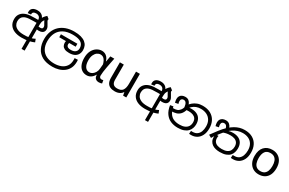

<svg xmlns="http://www.w3.org/2000/svg" viewBox="172 -2092 5683 3776"><g transform="rotate(30 3013.5 -204.5)"><path d="M344 11Q251 11 182 -16.5Q113 -44 74.5 -98.5Q36 -153 36 -233Q36 -300 65.5 -345Q95 -390 143 -415Q172 -430 204.5 -439Q237 -448 281.5 -451.5Q326 -455 389 -455H456Q453 -502 426.5 -524Q400 -546 359 -546Q320 -546 300 -531.5Q280 -517 280 -492Q280 -488 280.5 -484Q281 -480 281 -477L210 -468Q209 -477 208.5 -485Q208 -493 208 -499Q208 -554 247 -583Q286 -612 354 -612Q392 -612 422.5 -600Q453 -588 474 -564.5Q495 -541 506 -507.5Q517 -474 517 -430V-389H396Q326 -389 284.5 -385Q243 -381 218 -373Q193 -365 172 -352Q143 -334 127.5 -303.5Q112 -273 112 -229Q112 -185 135 -146.5Q158 -108 210.5 -84Q263 -60 352 -60Q387 -60 419 -61.5Q451 -63 482 -70L502 -72Q527 -77 550 -86.5Q573 -96 598 -109L624 -42Q578 -21 529.5 -9.5Q481 2 434 6.5Q387 11 344 11ZM456 202V-393Q461 -439 475 -478Q489 -517 513 -550.5Q537 -584 571 -613L626 -569Q612 -558 600 -547Q588 -536 578 -526Q556 -503 545 -481.5Q534 -460 530 -437.5Q526 -415 526 -389V202ZM566 -275Q544 -275 514 -283Q484 -291 463 -310L478 -366Q504 -350 524 -345.5Q544 -341 562 -341Q595 -341 608 -352Q621 -363 621 -384Q621 -403 613.5 -418.5Q606 -434 592 -456Q576 -480 569 -497.5Q562 -515 562 -536L626 -569Q623 -564 621.5 -560Q620 -556 620 -548Q620 -537 627 -523Q634 -509 653 -479Q671 -452 682 -427.5Q693 -403 693 -376Q693 -348 681 -325Q669 -302 641.5 -288.5Q614 -275 566 -275Z M1154 204Q1012 204 921.5 154Q831 104 787.5 15.5Q744 -73 744 -189Q744 -287 774.5 -365Q805 -443 863 -498Q921 -553 1003 -582.5Q1085 -612 1188 -612Q1278 -612 1341 -594Q1404 -576 1443 -544.5Q1482 -513 1499.5 -470.5Q1517 -428 1517 -379Q1517 -326 1493.5 -284Q1470 -242 1422.5 -218.5Q1375 -195 1304 -195Q1239 -195 1201 -213Q1163 -231 1147 -262.5Q1131 -294 1131 -333Q1131 -349 1136 -365.5Q1141 -382 1148 -396L1191 -374L1149 -367H984V-434H1357V-367H1176L1237 -398Q1221 -383 1212.5 -367.5Q1204 -352 1204 -334Q1204 -316 1212.5 -300Q1221 -284 1242.5 -274Q1264 -264 1303 -264Q1371 -264 1406.5 -294Q1442 -324 1442 -378Q1442 -426 1419.5 -463.5Q1397 -501 1342 -522.5Q1287 -544 1191 -544Q1067 -544 984 -499.5Q901 -455 860 -375Q819 -295 819 -187Q819 -83 859.5 -11.5Q900 60 975 96Q1050 132 1152 132Q1235 132 1303.5 105.5Q1372 79 1412.5 22.5Q1453 -34 1453 -124Q1453 -129 1453 -141Q1453 -153 1451 -162L1523 -166Q1525 -155 1525.5 -144.5Q1526 -134 1526 -123Q1526 -38 1496 23.5Q1466 85 1413.5 125Q1361 165 1294.5 184.5Q1228 204 1154 204Z M1820 13Q1759 13 1712 -18.5Q1665 -50 1638.5 -111.5Q1612 -173 1612 -262Q1612 -356 1645 -421.5Q1678 -487 1732.5 -522Q1787 -557 1850 -557Q1884 -557 1916.5 -543Q1949 -529 1975.5 -497.5Q2002 -466 2017 -414H2020L2043 -543H2133Q2122 -490 2110.5 -431Q2099 -372 2088.5 -314.5Q2078 -257 2071.5 -206.5Q2065 -156 2065 -119Q2065 -92 2080.5 -77.5Q2096 -63 2119 -63Q2128 -63 2138 -65Q2148 -67 2156 -71L2169 -1Q2158 4 2141 8.5Q2124 13 2100 13Q2052 13 2022.5 -13.5Q1993 -40 1993 -97H1989Q1927 13 1820 13ZM1839 -64Q1875 -64 1907.5 -86.5Q1940 -109 1962 -147.5Q1984 -186 1987 -232L1996 -335Q1984 -379 1968.5 -407.5Q1953 -436 1935 -452Q1917 -468 1897.5 -474Q1878 -480 1859 -480Q1820 -480 1785 -455.5Q1750 -431 1728 -383Q1706 -335 1706 -263Q1706 -168 1741.5 -116Q1777 -64 1839 -64Z M2718 -536V0H2646L2633 -71H2629Q2612 -43 2585 -25Q2558 -7 2526 1.5Q2494 10 2459 10Q2395 10 2351.5 -10.5Q2308 -31 2286 -74Q2264 -117 2264 -185V-536H2353V-191Q2353 -127 2382 -95Q2411 -63 2472 -63Q2561 -63 2595.5 -113Q2630 -163 2630 -257V-536Z M3147 11Q3054 11 2985 -16.5Q2916 -44 2877.5 -98.5Q2839 -153 2839 -233Q2839 -300 2868.5 -345Q2898 -390 2946 -415Q2975 -430 3007.5 -439Q3040 -448 3084.5 -451.5Q3129 -455 3192 -455H3259Q3256 -502 3229.5 -524Q3203 -546 3162 -546Q3123 -546 3103 -531.5Q3083 -517 3083 -492Q3083 -488 3083.5 -484Q3084 -480 3084 -477L3013 -468Q3012 -477 3011.5 -485Q3011 -493 3011 -499Q3011 -554 3050 -583Q3089 -612 3157 -612Q3195 -612 3225.5 -600Q3256 -588 3277 -564.5Q3298 -541 3309 -507.5Q3320 -474 3320 -430V-389H3199Q3129 -389 3087.5 -385Q3046 -381 3021 -373Q2996 -365 2975 -352Q2946 -334 2930.5 -303.5Q2915 -273 2915 -229Q2915 -185 2938 -146.5Q2961 -108 3013.5 -84Q3066 -60 3155 -60Q3190 -60 3222 -61.5Q3254 -63 3285 -70L3305 -72Q3330 -77 3353 -86.5Q3376 -96 3401 -109L3427 -42Q3381 -21 3332.5 -9.5Q3284 2 3237 6.5Q3190 11 3147 11ZM3259 202V-393Q3264 -439 3278 -478Q3292 -517 3316 -550.5Q3340 -584 3374 -613L3429 -569Q3415 -558 3403 -547Q3391 -536 3381 -526Q3359 -503 3348 -481.5Q3337 -460 3333 -437.5Q3329 -415 3329 -389V202ZM3369 -275Q3347 -275 3317 -283Q3287 -291 3266 -310L3281 -366Q3307 -350 3327 -345.5Q3347 -341 3365 -341Q3398 -341 3411 -352Q3424 -363 3424 -384Q3424 -403 3416.5 -418.5Q3409 -434 3395 -456Q3379 -480 3372 -497.5Q3365 -515 3365 -536L3429 -569Q3426 -564 3424.5 -560Q3423 -556 3423 -548Q3423 -537 3430 -523Q3437 -509 3456 -479Q3474 -452 3485 -427.5Q3496 -403 3496 -376Q3496 -348 3484 -325Q3472 -302 3444.5 -288.5Q3417 -275 3369 -275Z M3887 11Q3802 11 3729.5 -19Q3657 -49 3607 -117Q3557 -185 3539 -300L3609 -312Q3625 -224 3659.5 -168.5Q3694 -113 3750.5 -86.5Q3807 -60 3889 -60Q3958 -60 4005 -80.5Q4052 -101 4076.5 -139.5Q4101 -178 4101 -231Q4101 -285 4077.5 -317.5Q4054 -350 4013 -365Q3972 -380 3921 -380Q3887 -380 3861 -377.5Q3835 -375 3809 -368L3814 -420Q3833 -429 3863 -438.5Q3893 -448 3939 -448Q4013 -448 4065.5 -423Q4118 -398 4146 -349Q4174 -300 4174 -229Q4174 -185 4159.5 -142Q4145 -99 4112.5 -64.5Q4080 -30 4024.5 -9.5Q3969 11 3887 11ZM4192 3Q4179 3 4168.5 2.5Q4158 2 4145 1L4149 -68Q4155 -67 4166.5 -66.5Q4178 -66 4183 -66Q4248 -66 4287.5 -96Q4327 -126 4345 -176.5Q4363 -227 4363 -288Q4363 -370 4330 -426.5Q4297 -483 4238.5 -512Q4180 -541 4103 -541Q4045 -541 4000.5 -523.5Q3956 -506 3923 -476.5Q3890 -447 3866 -410L3874 -392Q3852 -317 3814.5 -277.5Q3777 -238 3728.5 -224Q3680 -210 3624 -210Q3614 -210 3598.5 -212.5Q3583 -215 3571 -221L3572 -286Q3586 -282 3604.5 -280Q3623 -278 3635 -278Q3672 -278 3706.5 -289Q3741 -300 3770 -335Q3799 -370 3818 -443L3828 -467Q3853 -504 3891.5 -537Q3930 -570 3983.5 -591Q4037 -612 4105 -612Q4213 -612 4287 -571Q4361 -530 4399.5 -457.5Q4438 -385 4438 -289Q4438 -193 4405 -128Q4372 -63 4316.5 -30Q4261 3 4192 3ZM3721 -592Q3770 -592 3799.5 -568.5Q3829 -545 3843.5 -509Q3858 -473 3861 -434L3806 -398Q3802 -432 3793.5 -461Q3785 -490 3768 -508Q3751 -526 3722 -526Q3694 -526 3676.5 -510Q3659 -494 3659 -459Q3659 -443 3662.5 -429.5Q3666 -416 3670 -403L3600 -389Q3594 -409 3590.5 -429.5Q3587 -450 3587 -467Q3587 -508 3603.5 -535.5Q3620 -563 3650.5 -577.5Q3681 -592 3721 -592Z M4844 11Q4795 11 4750.5 0.5Q4706 -10 4671 -34Q4636 -58 4615.5 -97Q4595 -136 4595 -193Q4595 -204 4596.5 -220.5Q4598 -237 4604 -255L4667 -251Q4664 -241 4662.5 -228.5Q4661 -216 4661 -202Q4661 -152 4684.5 -120.5Q4708 -89 4750 -74.5Q4792 -60 4847 -60Q4920 -60 4964.5 -81Q5009 -102 5029 -140Q5049 -178 5049 -227Q5049 -283 5025.5 -316.5Q5002 -350 4961 -365Q4920 -380 4869 -380Q4810 -380 4768 -370.5Q4726 -361 4676 -338L4763 -424Q4776 -430 4794 -435.5Q4812 -441 4835 -444.5Q4858 -448 4886 -448Q4960 -448 5013 -423Q5066 -398 5094 -349Q5122 -300 5122 -229Q5122 -185 5109.5 -142Q5097 -99 5066.5 -64.5Q5036 -30 4981.5 -9.5Q4927 11 4844 11ZM5140 3Q5127 3 5115.5 2.5Q5104 2 5093 1L5097 -68Q5103 -67 5114 -66.5Q5125 -66 5131 -66Q5196 -66 5235.5 -96Q5275 -126 5293 -177.5Q5311 -229 5311 -292Q5311 -375 5278.5 -430.5Q5246 -486 5188.5 -513.5Q5131 -541 5056 -541Q4998 -541 4944.5 -523.5Q4891 -506 4844 -475.5Q4797 -445 4758 -405L4745 -391Q4719 -361 4697 -334.5Q4675 -308 4655.5 -283Q4636 -258 4616 -230L4604 -221L4559 -144L4495 -180Q4554 -263 4611.5 -336.5Q4669 -410 4730 -468L4748 -483Q4794 -523 4843 -552Q4892 -581 4946 -596.5Q5000 -612 5060 -612Q5166 -612 5238.5 -571Q5311 -530 5348.5 -457Q5386 -384 5386 -287Q5386 -192 5353 -127Q5320 -62 5264.5 -29.5Q5209 3 5140 3ZM4641 -592Q4690 -592 4720 -568Q4750 -544 4765.5 -508Q4781 -472 4784 -434L4726 -398Q4722 -432 4713.5 -461Q4705 -490 4688 -508Q4671 -526 4642 -526Q4614 -526 4596.5 -510Q4579 -494 4579 -459Q4579 -443 4582.5 -429.5Q4586 -416 4590 -403L4520 -389Q4514 -409 4510.5 -429.5Q4507 -450 4507 -467Q4507 -508 4523.5 -535.5Q4540 -563 4570.5 -577.5Q4601 -592 4641 -592Z M5973 -269Q5973 -180 5942.5 -117.5Q5912 -55 5856 -22.5Q5800 10 5723 10Q5652 10 5596.5 -22.5Q5541 -55 5509 -117.5Q5477 -180 5477 -269Q5477 -402 5544 -474Q5611 -546 5726 -546Q5799 -546 5854.5 -513.5Q5910 -481 5941.5 -419.5Q5973 -358 5973 -269ZM5568 -269Q5568 -206 5584.5 -159.5Q5601 -113 5636 -88Q5671 -63 5725 -63Q5779 -63 5814 -88Q5849 -113 5865.5 -159.5Q5882 -206 5882 -269Q5882 -333 5865 -378Q5848 -423 5813.5 -447.5Q5779 -472 5724 -472Q5642 -472 5605 -418Q5568 -364 5568 -269Z"/></g></svg>

Font: lsinhala05
Style: Book
Weight: 400
Designer: Jelle Bosma - Monotype Design Team
Foundry: Monotype Imaging Inc.
Version: Version 2.003